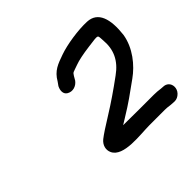

<svg xmlns="http://www.w3.org/2000/svg" viewBox="-98 -759 573 573"><g transform="rotate(-45 189.0 -472.5)"><path d="M184.4 -354C187.5 -355.9 195.3 -360.8 201.1 -364.3C248.8 -393.4 259.2 -402.4 301.9 -432.8C334.7 -456.2 368.1 -496.3 375.7 -544.3C382.7 -605.1 370.1 -646.4 326.8 -648.5C290.3 -650.3 236.4 -641.8 205.7 -630.9C176.2 -620.4 155.1 -613.7 138.2 -584.3L130.2 -573L129.7 -572C124.1 -560.6 122.8 -545.8 134.6 -538.8C149.3 -530 166.9 -535.8 176.6 -548.6L177.2 -549.4L184.4 -561.8C191.7 -572.7 188.5 -569.1 214.7 -578.7C227.8 -583.6 249.3 -588.2 278.2 -591.9C326.7 -598.1 318.6 -599.2 321.1 -575.9C325 -532.9 309.6 -500.8 273.2 -474.7C237.5 -448.4 204.8 -426.1 174.8 -407.5C144 -388.5 124 -375.3 113.1 -366.7C98.7 -355.1 94.6 -338.3 101.2 -324C118.9 -284.9 202 -298.5 240.3 -298.5H304.3C310.9 -298.5 318.1 -297.9 326.1 -296.6L326.5 -296.6L338.2 -295.7C346.9 -294.8 353.6 -296.3 360.5 -301.2C376.3 -312.5 376.7 -330.7 369.8 -340.7C366.5 -345.4 361.3 -349.2 354.5 -350.3L354 -350.4L341 -351.4C332.3 -352.7 322.1 -353.5 313 -353.5H249C222.4 -353.5 202.4 -353.6 184.4 -354Z"/></g></svg>

Font: MewTooHand
Style: BdIta
Weight: 400
Designer: Mew Too, Robert Jablonski
Version: Version 0.77